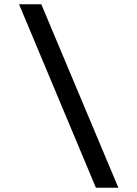

<svg xmlns="http://www.w3.org/2000/svg" viewBox="-20 -706 640 897"><path d="M428 171 69 -686H173L533 171Z"/></svg>

Font: Chivo Mono
Style: Bold Italic
Weight: 700
Italic angle: -8.05°
Monospace: yes
Version: Version 1.008